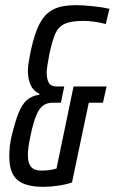

<svg xmlns="http://www.w3.org/2000/svg" viewBox="-20 -716 444 744"><path d="M16 -110Q16 -150 25 -189Q39 -246 52 -278.5Q65 -311 84 -328Q103 -345 133 -349L132 -353Q88 -373 88 -444Q88 -463 99 -518Q114 -588 134.5 -626Q155 -664 187.5 -680Q220 -696 273 -696Q302 -696 339.5 -692Q377 -688 404 -682L390 -623Q342 -635 304 -635Q256 -635 231.5 -624Q207 -613 195 -587Q183 -561 171 -505Q161 -452 161 -435Q161 -410 169 -395.5Q177 -381 200 -381H229L216 -318H184Q148 -318 129.5 -287Q111 -256 97 -184Q88 -141 88 -115Q88 -84 100.5 -69.5Q113 -55 139 -55Q174 -55 199 -63L265 -381H393L379 -318H324L259 -9Q236 -1 205.5 3.5Q175 8 149 8Q78 8 47 -19Q16 -46 16 -110Z"/></svg>

Font: Saira Ultra Condensed Medium
Style: Italic
Weight: 500
Width: 1
Italic angle: -12°
Designer: Hector Gatti with collaboration of the Omnibus-Type team
Foundry: Omnibus-Type
Version: Version 1.001; ttfautohint (v1.8)